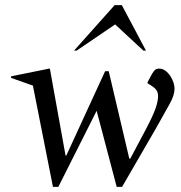

<svg xmlns="http://www.w3.org/2000/svg" viewBox="-20 -727 704 747"><path d="M186 0 108 -394 23 -424V-430L171 -460H174L235 -122H238L389 -450H403L483 -110H487L547 -223Q576 -278 585.5 -306Q595 -334 595 -353Q595 -369 587 -378.5Q579 -388 567 -395L554 -403V-407L570 -437Q578 -451 583.5 -455.5Q589 -460 600 -460Q616 -460 629.5 -447Q643 -434 651 -416Q659 -398 659 -381Q659 -357 640.5 -323.5Q622 -290 587 -228L455 0H434L356 -296L207 0ZM268 -530 426 -707H454L548 -530H538L428 -632L278 -530Z"/></svg>

Font: Spectral
Style: Italic
Weight: 400
Italic angle: -10°
Designer: Jean-Baptiste Levee
Foundry: Production Type
Version: Version 2.001